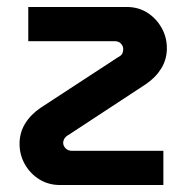

<svg xmlns="http://www.w3.org/2000/svg" viewBox="-20 -530 548 550"><path d="M152 0Q119 0 93 -16Q67 -32 51.5 -59Q36 -86 36 -118Q36 -150 52 -176Q68 -202 96 -221L318 -366Q328 -371 330.5 -377Q333 -383 333 -389Q333 -398 326.5 -405Q320 -412 309 -412H61V-510H343Q376 -510 401.5 -494Q427 -478 442.5 -451Q458 -424 458 -392Q458 -360 442 -334Q426 -308 398 -289L177 -144Q168 -139 164.5 -133Q161 -127 161 -121Q161 -112 168 -105Q175 -98 186 -98H448V0Z"/></svg>

Font: MuseoModerno SemiBold Medium
Style: Regular
Weight: 500
Version: Version 1.001